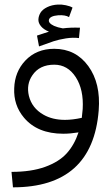

<svg xmlns="http://www.w3.org/2000/svg" viewBox="-20 -614 478 831"><path d="M36.1 196.8 29.8 129.9Q115.2 129.9 175.3 108.2Q235.4 86.4 268.6 49.8Q301.8 13.2 319.8 -41Q284.2 -35.2 253.9 -35.2Q142.1 -35.2 83.5 -105Q38.1 -159.2 41.5 -232.4Q43.9 -303.2 89.4 -351.6Q137.7 -402.8 214.8 -402.8Q307.6 -402.8 362.1 -328.1Q416.5 -253.4 407.2 -136.2Q380.9 196.8 36.1 196.8ZM214.8 -334Q150.9 -334 120.1 -288.1Q93.3 -249 105 -199.2Q118.2 -146 168 -117.7Q207 -95.2 261.2 -95.2Q293.9 -95.2 334 -104Q335.9 -116.7 337.9 -142.1Q342.8 -226.1 307.9 -280Q272.9 -334 214.8 -334ZM148.9 -413.1 140.1 -460Q182.6 -474.6 191.9 -477.1Q169.4 -485.8 157.5 -500.2Q145.5 -514.6 146.2 -530Q147 -545.4 155.5 -559.3Q164.1 -573.2 184.1 -583Q204.1 -592.8 230 -594.2Q246.6 -595.2 265.1 -591.3Q283.7 -587.4 293.9 -581.1L278.8 -540Q262.7 -549.8 231.9 -547.9Q196.3 -544.9 191.9 -528.8Q188 -514.2 213.9 -502Q229.5 -495.1 252 -491.2Q285.2 -495.6 326.2 -494.1L321.8 -449.2Q295.9 -452.6 265.1 -447.8Q234.4 -442.9 211.4 -435.3Q188.5 -427.7 148.9 -413.1Z"/></svg>

Font: LT Superior
Style: Regular
Weight: 400
Designer: Daniel Lyons
Foundry: LyonsType
Version: Version 1.000